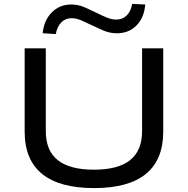

<svg xmlns="http://www.w3.org/2000/svg" viewBox="-20 -952 961 981"><path d="M461 9Q284 9 195 -63.5Q106 -136 106 -279V-705H214V-282Q214 -182 275.5 -133.5Q337 -85 460 -85Q584 -85 645 -134Q706 -183 706 -282V-705H814V-279Q814 -136 725.5 -63.5Q637 9 461 9ZM265 -778 198 -782Q204 -847 244 -888Q284 -929 344 -929Q381 -929 414 -914Q447 -899 474 -886Q498 -874 524 -863Q550 -852 574 -852Q606 -852 627.5 -873Q649 -894 655 -932L722 -929Q717 -862 677.5 -822Q638 -782 577 -782Q540 -782 506 -797Q472 -812 447 -824Q423 -836 396.5 -847.5Q370 -859 346 -859Q314 -859 293 -837.5Q272 -816 265 -778Z"/></svg>

Font: Nunito Sans 10pt Expanded Medium
Style: Regular
Weight: 500
Width: 7
Designer: Vernon Adams
Foundry: Vernon Adams
Version: Version 3.101;gftools[0.9.27]